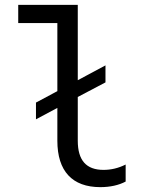

<svg xmlns="http://www.w3.org/2000/svg" viewBox="-20 -760 620 790"><path d="M128 -269 216 -316V-181C216 -56 277 10 393 10C433 10 469 2 497 -13V-83C467 -68 437 -61 406 -61C335 -61 300 -100 300 -181V-361L414 -421V-491L300 -430V-740H55V-665H216V-385L128 -338Z"/></svg>

Font: CommitMono-dimboump
Style: Regular
Weight: 400
Monospace: yes
Designer: Eigil Nikolajsen
Foundry: Eigil Nikolajsen
Version: Version 1.143